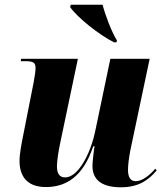

<svg xmlns="http://www.w3.org/2000/svg" viewBox="-20 -786 703 816"><path d="M465 -606H475L477 -614C455 -649 427 -722 416 -766H281L278 -756C307 -713 402 -637 465 -606ZM494 10C573 10 614 -24 646 -62L640 -69C617 -42 585 -16 557 -16C535 -16 524 -32 524 -64C524 -85 528 -116 534 -147L616 -536H449L385 -230C364 -129 311 -32 257 -32C234 -32 222 -47 222 -79C222 -101 228 -141 236 -179L311 -536H70L68 -526H89C125 -526 131 -517 131 -497C131 -485 129 -468 123 -436L79 -213C72 -178 63 -134 63 -102C63 -43 90 9 175 9C265 9 335 -40 376 -164H382C379 -151 373 -97 373 -81C373 -33 399 10 494 10Z"/></svg>

Font: Noto Serif Display SemiCondensed ExtraBold
Style: Italic
Weight: 800
Width: 4
Italic angle: -12°
Designer: Monotype Design Team
Foundry: Monotype Imaging Inc.
Version: Version 2.009